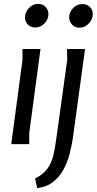

<svg xmlns="http://www.w3.org/2000/svg" viewBox="-20 -744 499 991"><path d="M230 -671Q230 -645 210 -623.5Q190 -602 162 -602Q139 -602 124 -617Q109 -632 109 -654Q109 -681 129 -702.5Q149 -724 177 -724Q201 -724 215.5 -708Q230 -692 230 -671ZM189 -491 131 -58V0H38L96 -434V-491ZM459 -671Q459 -645 438.5 -623Q418 -601 390 -601Q367 -601 352 -617Q337 -633 337 -654Q337 -681 357 -702Q377 -723 405 -723Q429 -723 444 -708Q459 -693 459 -671ZM419 -491 356 -31Q350 9 339 51.5Q328 94 307.5 131.5Q287 169 254 195Q221 221 172 227L161 177Q203 157 225 126Q247 95 255.5 57Q264 19 269 -17L327 -435L326 -491Z"/></svg>

Font: Rosario Medium
Style: Italic
Weight: 500
Italic angle: -8.05°
Version: Version 1.201